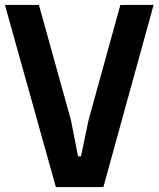

<svg xmlns="http://www.w3.org/2000/svg" viewBox="-21 -760 644 780"><path d="M-1 -740H137L267 -273L296 -125H308L339 -273L468 -740H603L399 0H206Z"/></svg>

Font: Encode Sans Compressed
Style: Bold
Weight: 700
Designer: Pablo Impallari, Andres Torresi
Foundry: Pablo Impallari, Andres Torresi
Version: Version 1.000; ttfautohint (v1.00) -l 8 -r 50 -G 200 -x 14 -